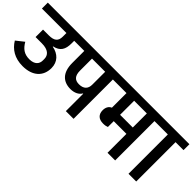

<svg xmlns="http://www.w3.org/2000/svg" viewBox="25 -1397 2095 2095"><g transform="rotate(45 1072.5 -349.0)"><path d="M275 -13C428 -13 514 -95 514 -221C514 -318 451 -379 359 -396V-401C448 -420 478 -475 478 -566V-607H584V-698H-20V-607H358V-551C358 -483 324 -453 241 -453H151V-338H248C348 -338 388 -294 388 -236V-214C388 -159 354 -120 277 -118C194 -117 148 -154 108 -222L18 -151C69 -67 151 -13 275 -13Z M956 0H1075V-607H1197V-698H544V-607H634V-422C634 -271 709 -205 821 -205C883 -205 931 -231 951 -268H956ZM753 -423V-607H956V-408C956 -346 922 -308 850 -308C787 -308 753 -341 753 -423Z M1339 -191C1367 -191 1386 -195 1403 -202V-292H1599V0H1717V-607H1840V-698H1157V-607H1285V-382C1252 -368 1233 -336 1233 -291C1233 -225 1273 -191 1339 -191ZM1599 -607V-390H1403V-607Z M1923 0H2042V-607H2165V-698H1800V-607H1923Z"/></g></svg>

Font: IBM Plex Devanagari Medium
Style: Regular
Weight: 600
Designer: Mike Abbink, Paul van der Laan, Pieter van Rosmalen, Erin McLaughlin
Foundry: Bold Monday
Version: Version 1.0